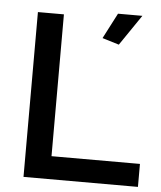

<svg xmlns="http://www.w3.org/2000/svg" viewBox="-52 -779 689 824"><g transform="rotate(5 292.0 -366.5)"><path d="M80 0V-710H192V-99H573V0ZM438 -601 366 -623 423 -733H528Z"/></g></svg>

Font: Raleway Thin SemiBold
Style: Regular
Weight: 600
Version: Version 4.026